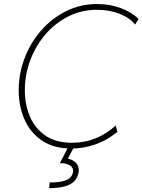

<svg xmlns="http://www.w3.org/2000/svg" viewBox="-20 -748 725 977"><path d="M343.8 7.8Q252.9 7.8 193.4 -32.7Q133.8 -73.2 104.5 -140.6Q75.2 -208 75.2 -288.1Q75.2 -374 105.5 -452.9Q135.7 -531.7 189.9 -593.5Q244.1 -655.3 316.7 -691.4Q389.2 -727.5 474.1 -727.5Q540 -727.5 596.4 -706.1Q652.8 -684.6 685.1 -651.4L667.5 -623Q640.6 -657.7 587.9 -678Q535.2 -698.2 474.1 -698.2Q395 -698.2 328.1 -664.6Q261.2 -630.9 211.4 -573Q161.6 -515.1 134 -441.7Q106.4 -368.2 106.4 -288.6Q106.4 -216.8 131.8 -156Q157.2 -95.2 210.7 -58.3Q264.2 -21.5 347.2 -21.5Q411.6 -21.5 468 -44.7Q524.4 -67.9 568.8 -109.4L577.6 -77.1Q522.9 -32.7 463.1 -12.5Q403.3 7.8 343.8 7.8ZM230 209.5 232.9 180.2Q279.3 181.6 312.3 170.4Q345.2 159.2 351.6 127.9Q355.5 107.9 337.9 95Q320.3 82 284.7 82L327.1 0H356.4L315.4 78.1L311 58.1Q334 59.1 350.8 68.6Q367.7 78.1 375.7 94.5Q383.8 110.8 379.4 131.8Q373 163.6 350.8 180.4Q328.6 197.3 296.9 203.4Q265.1 209.5 230 209.5Z"/></svg>

Font: Reddit Sans ExtraLight
Style: Italic
Weight: 250
Italic angle: -11.25°
Designer: Stephen Hutchings
Version: Version 1.013